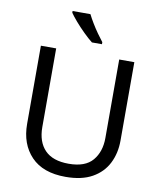

<svg xmlns="http://www.w3.org/2000/svg" viewBox="-100 -1023 932 1113"><g transform="rotate(10 365.5 -467.0)"><path d="M640 -252Q640 -178 610 -118.5Q580 -59 518.5 -24.5Q457 10 362 10Q229 10 159.5 -62.5Q90 -135 90 -254V-714H180V-251Q180 -164 226.5 -116Q273 -68 367 -68Q464 -68 507.5 -119.5Q551 -171 551 -252V-714H640ZM341 -944Q352 -922 368.5 -894.5Q385 -867 403.5 -841Q422 -815 437 -796V-784H378Q355 -802 326 -830.5Q297 -859 272.5 -887.5Q248 -916 236 -934V-944Z"/></g></svg>

Font: Noto Sans Modi
Style: Regular
Weight: 400
Designer: Monotype Design Team
Foundry: Monotype Imaging Inc.
Version: Version 2.003; ttfautohint (v1.8.4.7-5d5b)